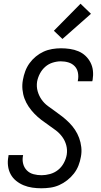

<svg xmlns="http://www.w3.org/2000/svg" viewBox="-20 -1002 540 1030"><path d="M202 8Q177 8 153 4.5Q129 1 107 -8Q85 -17 66.5 -32Q48 -47 37 -67.5Q26 -88 23 -112.5Q20 -137 25 -162L26 -170H104L103 -165Q99 -143 104.5 -122.5Q110 -102 124.5 -87.5Q139 -73 160 -67.5Q181 -62 203 -62Q225 -62 248.5 -68.5Q272 -75 291 -90Q310 -105 322 -127Q334 -149 338 -172Q342 -198 335.5 -222.5Q329 -247 314.5 -267Q300 -287 280.5 -302Q261 -317 241 -330.5Q221 -344 201.5 -359Q182 -374 165 -391.5Q148 -409 134 -429.5Q120 -450 111.5 -473Q103 -496 100.5 -522Q98 -548 103 -574Q107 -597 115.5 -620Q124 -643 138.5 -663Q153 -683 172.5 -699Q192 -715 214 -725Q236 -735 260 -739Q284 -743 307 -743Q331 -743 355 -739.5Q379 -736 400.5 -727Q422 -718 438.5 -702.5Q455 -687 465.5 -666.5Q476 -646 478.5 -622.5Q481 -599 477 -574L475 -566H397L398 -571Q402 -592 398 -612.5Q394 -633 380.5 -647Q367 -661 347.5 -667Q328 -673 306 -673Q285 -673 262.5 -666Q240 -659 222.5 -643.5Q205 -628 194 -607Q183 -586 179 -564Q175 -537 182 -512.5Q189 -488 203 -468Q217 -448 236.5 -433.5Q256 -419 276 -405Q296 -391 315 -376Q334 -361 351.5 -343.5Q369 -326 382.5 -305.5Q396 -285 404.5 -262Q413 -239 416 -213Q419 -187 414 -161Q410 -137 401 -114Q392 -91 376.5 -71Q361 -51 340.5 -35Q320 -19 297.5 -9Q275 1 250.5 4.5Q226 8 202 8ZM315 -793 269 -837 412 -982 468 -928Z"/></svg>

Font: Iosevka Algr
Style: Italic
Weight: 400
Italic angle: -9°
Monospace: yes
Designer: Belleve Invis
Foundry: Belleve Invis
Version: Version 26.0.2; ttfautohint (v1.8.3)